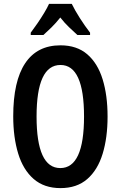

<svg xmlns="http://www.w3.org/2000/svg" viewBox="-20 -957 620 987"><path d="M533 -358Q533 -249 507.5 -166Q482 -83 428.5 -36.5Q375 10 291 10Q207 10 153 -37Q99 -84 73.5 -167.5Q48 -251 48 -359Q48 -540 109.5 -632Q171 -724 291 -724Q375 -724 428.5 -678Q482 -632 507.5 -549.5Q533 -467 533 -358ZM168 -358Q168 -93 290 -93Q412 -93 412 -358Q412 -623 291 -623Q168 -623 168 -358ZM349 -937Q365 -904 390.5 -864Q416 -824 443 -789V-777H378Q359 -794 335 -817Q311 -840 290 -867Q268 -839 244 -815.5Q220 -792 203 -777H138V-789Q154 -810 172.5 -837Q191 -864 207 -890.5Q223 -917 232 -937Z"/></svg>

Font: Noto Sans Gurmukhi ExtraCondensed SemiBold
Style: Regular
Weight: 600
Width: 2
Designer: Jelle Bosma - Monotype Design Team
Foundry: Monotype Imaging Inc.
Version: Version 2.004; ttfautohint (v1.8.4.7-5d5b)